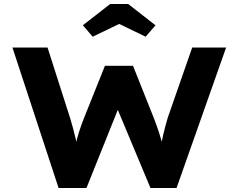

<svg xmlns="http://www.w3.org/2000/svg" viewBox="-20 -937 1190 957"><path d="M272 0 42 -700H217L330 -347Q337 -325 344 -298Q351 -271 357.5 -244Q364 -217 368 -193Q372 -169 375 -152H345Q350 -184 357 -216Q364 -248 374.5 -281Q385 -314 398 -347L503 -609H643L747 -348Q761 -312 772 -278Q783 -244 791 -213Q799 -182 802 -156L774 -153Q776 -170 779 -188.5Q782 -207 785.5 -227Q789 -247 794 -267.5Q799 -288 804.5 -309Q810 -330 816 -350L938 -700H1107L860 0H730L554 -421L579 -419L411 0ZM442 -754 393 -811 529 -917H619L755 -811L706 -754L559 -825H589Z"/></svg>

Font: Lexend Giga
Style: Bold
Weight: 700
Version: Version 1.007